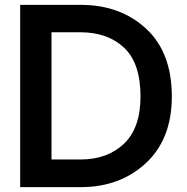

<svg xmlns="http://www.w3.org/2000/svg" viewBox="-20 -770 768 790"><path d="M63 -750H312Q475.1 -750 581.1 -652.1Q687 -554.2 687 -373Q687 -198.2 580.6 -99.1Q474.1 0 312 0H63ZM311 -113.8Q421.9 -113.8 490 -178.5Q558.1 -243.2 558.1 -373Q558.1 -510.3 490.5 -573.7Q422.9 -637.2 311 -637.2H191.9V-113.8Z"/></svg>

Font: Oakes Grotesk
Style: SemiBold
Weight: 600
Designer: Samuel Oakes
Foundry: Samuel Oakes
Version: Version 1.0 | wf-rip DC20170320